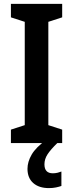

<svg xmlns="http://www.w3.org/2000/svg" viewBox="-20 -734 374 985"><path d="M299 0H36V-69L107 -92V-622L36 -645V-714H299V-645L228 -622V-92L299 -69ZM208 109Q208 155 251 155Q264 155 276 152Q288 149 295 146V220Q284 224 267.5 227.5Q251 231 231 231Q180 231 150.5 205Q121 179 121 132Q121 96 142.5 59Q164 22 217 -16L274 0Q240 33 224 57.5Q208 82 208 109Z"/></svg>

Font: Noto Sans Hebrew Condensed SemiBold
Style: Regular
Weight: 600
Width: 3
Designer: Ben Nathan
Foundry: Google LLC
Version: Version 3.001; ttfautohint (v1.8.4.7-5d5b)